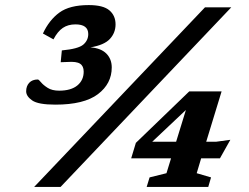

<svg xmlns="http://www.w3.org/2000/svg" viewBox="-20 -736 980 756"><path d="M114.5 0 787 -707H890.5L218.5 0ZM219 -491 223.5 -537.5Q288 -543.5 307.8 -560.2Q327.5 -577 327.5 -602Q327.5 -640 277 -640Q248 -640 227.5 -626.2Q207 -612.5 190.5 -581L149 -604Q173.5 -657 213.8 -686.5Q254 -716 329.5 -716Q386.5 -716 410.8 -695.2Q435 -674.5 435 -640Q435 -607 412.8 -582.8Q390.5 -558.5 336 -549.5Q377.5 -546.5 398.8 -525Q420 -503.5 420 -470.5Q420 -406.5 365.5 -365.2Q311 -324 198 -324Q130.5 -324 106.8 -340.5Q83 -357 83 -376.5Q83 -397 95 -410Q107 -423 129 -423Q132.5 -423 141.5 -412Q150.5 -401 167.8 -390Q185 -379 213 -379Q259.5 -379 284.5 -399.5Q309.5 -420 309.5 -454Q309.5 -476 295.2 -485.2Q281 -494.5 246 -492ZM725 -376H852.5L792 -178H831.5L887 -185.5L846 -112.5H772L754.5 -54L811 -37.5L800 0H557.5L569 -37.5L635.5 -54L653.5 -112.5H496.5L515 -173.5ZM673.5 -178 712 -303 579.5 -178Z"/></svg>

Font: Newsreader Caption SemiBold
Style: Italic
Weight: 600
Italic angle: -17°
Designer: Hugues Gentile
Foundry: Production Type
Version: Version 1.001